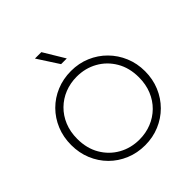

<svg xmlns="http://www.w3.org/2000/svg" viewBox="-248 -1136 1334 1334"><g transform="rotate(-45 419.0 -469.0)"><path d="M419 15Q342 15 275.8 -12.8Q209.5 -40.5 160.2 -90Q111 -139.5 83.5 -206Q56 -272.5 56 -350Q56 -428 83.5 -494.5Q111 -561 160.2 -610.5Q209.5 -660 275.8 -687.5Q342 -715 419 -715Q495.5 -715 561.5 -687Q627.5 -659 677 -609Q726.5 -559 754.2 -492.8Q782 -426.5 782 -350Q782 -272.5 754.2 -206Q726.5 -139.5 677 -90Q627.5 -40.5 561.5 -12.8Q495.5 15 419 15ZM419 -41Q482 -41 537 -63Q592 -85 633.5 -125.8Q675 -166.5 698.5 -223.5Q722 -280.5 722 -350Q722 -443 681.2 -512.5Q640.5 -582 571.8 -620.5Q503 -659 419 -659Q356 -659 301 -637Q246 -615 204.5 -574.2Q163 -533.5 139.5 -476.8Q116 -420 116 -350Q116 -257 156.8 -187.5Q197.5 -118 266.2 -79.5Q335 -41 419 -41ZM404 -797 303 -953H366L460 -797Z"/></g></svg>

Font: Geologica Thin Roman Thin
Style: Regular
Weight: 250
Version: Version 1.010;gftools[0.9.28]